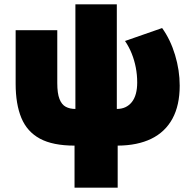

<svg xmlns="http://www.w3.org/2000/svg" viewBox="-20 -660 894 890"><path d="M325.5 210V15Q225 15 165.2 -17.2Q105.5 -49.5 79 -113.5Q52.5 -177.5 52.5 -272V-520H245.5V-275Q245.5 -227 255.8 -201Q266 -175 284.8 -165Q303.5 -155 329.5 -155V-640H521.5V-155Q544 -155 561.5 -163.2Q579 -171.5 591.2 -187Q603.5 -202.5 609.8 -225.5Q616 -248.5 616 -277.5Q616 -313 609.5 -346.8Q603 -380.5 590.5 -411.8Q578 -443 559.5 -470L731.5 -530Q770 -476.5 791.5 -405.2Q813 -334 813 -263Q813 -172 779.5 -110.2Q746 -48.5 681.8 -17Q617.5 14.5 525.5 15V210Z"/></svg>

Font: Geologica Roman Black
Style: Regular
Weight: 900
Designer: Sindre Bremnes, Frode Helland
Foundry: Monokrom Skriftforlag AS
Version: Version 1.010;gftools[0.9.28]